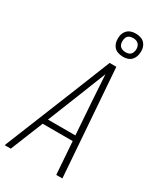

<svg xmlns="http://www.w3.org/2000/svg" viewBox="-239 -1053 973 1141"><g transform="rotate(30 248.0 -482.0)"><path d="M-4 0 194 -490 292 -735H338L392 0H350L334 -223H128L38 0ZM331 -260 315 -490Q312 -534 309.5 -577.5Q307 -621 304 -664Q287 -621 269.5 -577.5Q252 -534 235 -490L143 -260ZM341 -806Q322 -806 304.5 -812.5Q287 -819 276.5 -833.5Q266 -848 263 -866.5Q260 -885 263 -904Q265 -917 272 -929.5Q279 -942 290 -950Q301 -958 314.5 -961Q328 -964 341 -964Q360 -964 377.5 -957.5Q395 -951 405.5 -936.5Q416 -922 419 -903.5Q422 -885 418 -866Q416 -853 409 -840.5Q402 -828 391.5 -820Q381 -812 367.5 -809Q354 -806 341 -806ZM341 -837Q349 -837 356.5 -838.5Q364 -840 371.5 -845Q379 -850 382.5 -857.5Q386 -865 388 -873Q390 -885 388 -896.5Q386 -908 379.5 -916.5Q373 -925 362.5 -929Q352 -933 341 -933Q333 -933 325 -931.5Q317 -930 309.5 -925Q302 -920 298.5 -912.5Q295 -905 294 -897Q292 -885 293.5 -873.5Q295 -862 301.5 -853.5Q308 -845 319 -841Q330 -837 341 -837Z"/></g></svg>

Font: Iosevka Extralight Oblique
Style: Regular
Weight: 200
Italic angle: -9°
Monospace: yes
Designer: Belleve Invis
Foundry: Belleve Invis
Version: Version 32.5.0; ttfautohint (v1.8.4)